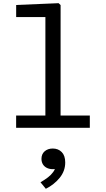

<svg xmlns="http://www.w3.org/2000/svg" viewBox="-20 -796 660 1196"><path d="M80.5 -76.5H539.5V0H80.5ZM262.7 0 262.8 -719.7 285.3 -689.8H80.7V-765L345.2 -776.2L357.5 -764.3L357.3 0ZM238.3 193.3Q238.3 163.7 258.2 146.4Q278.2 129.2 308.7 129.2Q342.7 129.2 364.5 151.3Q386.3 173.5 386.3 216Q386.3 269.2 351.9 311.5Q317.5 353.8 265.5 380L232.3 339.5Q260.5 322.8 279.2 308.4Q297.8 294 311.2 275.8Q324.7 257.5 328.7 234.7L345.7 249.7Q330 257.8 309.7 257.8Q288.7 257.8 272.5 250.1Q256.3 242.3 247.3 227.7Q238.3 213 238.3 193.3Z"/></svg>

Font: Monaspace Neon Var ExtraLight
Style: Regular
Weight: 200
Designer: Riley Cran and the Lettermatic Team
Version: Version 1.200 (Monaspace Neon Var)